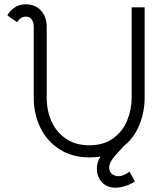

<svg xmlns="http://www.w3.org/2000/svg" viewBox="-20 -718 774 888"><path d="M552 -42Q512 1 498.5 20Q485 39 485 57Q485 77 498.5 87Q512 97 528 97Q551 97 579 76L604 121Q586 134 561 142Q536 150 514 150Q475 150 451.5 125Q428 100 428 61Q428 32 445 6Q424 10 394 10Q314 10 255.5 -27.5Q197 -65 166.5 -128Q136 -191 136 -267V-595Q136 -615 126.5 -628Q117 -641 100 -641Q75 -641 59 -615L14 -647Q25 -668 47 -683Q69 -698 99 -698Q143 -698 169.5 -669Q196 -640 196 -595V-267Q196 -205 219 -155Q242 -105 286.5 -75.5Q331 -46 393 -46Q459 -46 503 -78Q547 -110 568 -160.5Q589 -211 589 -267V-684H649V-267Q649 -200 624.5 -140Q600 -80 552 -42Z"/></svg>

Font: Bellota
Style: Regular
Weight: 400
Designer: Kemie Guaida
Foundry: Kemie Guaida
Version: Version 4.001